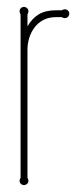

<svg xmlns="http://www.w3.org/2000/svg" viewBox="-20 -530 228 560"><path d="M60.1 -11.2Q63 -7.3 63 -2.9Q63 2.4 59.1 6.1Q55.2 9.8 49.8 9.8Q44.4 9.8 40.8 6.1Q37.1 2.4 37.1 -2.9Q37.1 -7.3 40 -11.2V-487.8Q37.1 -492.7 37.1 -497.1Q37.1 -502.4 40.8 -506.1Q44.4 -509.8 49.8 -509.8Q55.2 -509.8 59.1 -506.1Q63 -502.4 63 -497.1Q63 -492.7 60.1 -487.8V-453.1Q73.7 -476.6 93.3 -488.3Q112.8 -500 143.1 -500H160.2Q164.6 -502.9 168.9 -502.9Q174.3 -502.9 178.2 -499.3Q182.1 -495.6 182.1 -490.2Q182.1 -484.9 178.2 -481Q174.3 -477.1 168.9 -477.1Q164.6 -477.1 160.2 -480H143.1Q122.1 -480 106.4 -471.7Q90.8 -463.4 80.6 -449.7Q70.3 -436 65.2 -419.2Q60.1 -402.3 60.1 -384.8Z"/></svg>

Font: Wire One
Style: Regular
Weight: 400
Designer: Alexei Vanyashin, Gayaneh Bagdasaryan
Foundry: Cyreal Type Foundry
Version: Version 1.000